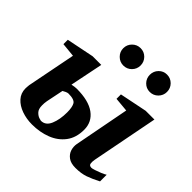

<svg xmlns="http://www.w3.org/2000/svg" viewBox="-184 -895 1079 1079"><g transform="rotate(45 355.5 -355.5)"><path d="M213.9 12.2Q169.9 12.2 131.3 -1.5Q92.8 -15.1 68.8 -41.5Q44.9 -67.9 44.9 -106Q44.9 -112.8 45.7 -119.1Q46.4 -125.5 46.9 -132.8L104 -423.8L20 -432.1V-466.8L184.1 -500H252.9L212.9 -303.2Q236.3 -308.1 250 -308.1Q344.7 -308.1 393.8 -272.2Q442.9 -236.3 442.9 -174.8Q442.9 -111.3 411.6 -69.8Q380.4 -28.3 328.4 -8.1Q276.4 12.2 213.9 12.2ZM234.9 -38.1Q272 -38.1 289.1 -78.6Q306.2 -119.1 306.2 -175.8Q306.2 -216.3 295.2 -236.1Q284.2 -255.9 236.8 -255.9Q229.5 -255.9 219.2 -251.2Q209 -246.6 202.1 -242.2L181.2 -140.1Q179.2 -130.4 178.7 -121.3Q178.2 -112.3 178.2 -104Q178.2 -74.7 191.9 -60.5Q205.6 -46.4 219.5 -42.2Q233.4 -38.1 234.9 -38.1ZM559.1 12.2Q522.5 12.2 501.5 -3.2Q480.5 -18.6 473.1 -41.7Q465.8 -64.9 470.2 -88.9L533.2 -418L448.2 -425.8V-460.9L611.8 -494.1H681.2L604 -97.2Q600.6 -79.1 602.8 -65.4Q605 -51.8 623 -51.8Q628.4 -51.8 645.3 -57.1Q662.1 -62.5 681.2 -70.3Q700.2 -78.1 710.9 -85V-32.2Q670.9 -11.2 637.5 0.5Q604 12.2 559.1 12.2ZM621.6 -653.8Q621.6 -625.5 601.6 -605.2Q581.5 -585 552.7 -585Q524.4 -585 504.6 -605.2Q484.9 -625.5 484.9 -653.8Q484.9 -682.6 504.6 -702.9Q524.4 -723.1 552.7 -723.1Q581.5 -723.1 601.6 -702.9Q621.6 -682.6 621.6 -653.8ZM411.6 -653.8Q411.6 -625.5 391.6 -605.2Q371.6 -585 342.8 -585Q314.5 -585 294.2 -605.2Q273.9 -625.5 273.9 -653.8Q273.9 -682.6 294.2 -702.9Q314.5 -723.1 342.8 -723.1Q371.6 -723.1 391.6 -702.9Q411.6 -682.6 411.6 -653.8Z"/></g></svg>

Font: Charis
Style: Bold Italic
Weight: 700
Italic angle: -11°
Designer: Walt Agee, Miriam Martin, Annie Olsen, Victor Gaultney, Lorna Priest, Alan Ward, Bob Hallissy, Martin Hosken, Sharon Cor
Foundry: SIL Global
Version: Version 7.000